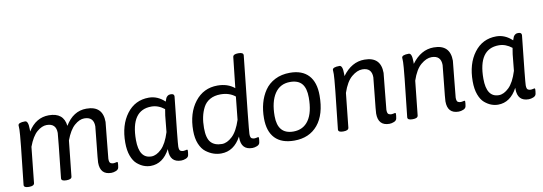

<svg xmlns="http://www.w3.org/2000/svg" viewBox="-57 -1133 4300 1520"><g transform="rotate(-10 2093.0 -373.0)"><path d="M797 -71Q803 -71 803 -64Q803 -49 799 -27Q796 -10 776.5 -2Q757 6 739 6Q649 6 649 -92Q649 -110 663 -240.5Q677 -371 677 -379Q677 -456 601 -456Q563 -456 522.5 -421Q482 -386 452 -305L422 -20Q420 2 380 2H376Q338 2 338 -19Q375 -363 375 -379Q375 -456 299 -456Q261 -456 221 -422Q181 -388 151 -307L121 -20Q118 2 79 2H75Q37 2 37 -19Q81 -410 81 -457Q81 -471 80.5 -480.5Q80 -490 80 -491Q80 -514 136 -514Q162 -514 162 -447V-428Q225 -529 329 -529Q448 -529 460 -421Q525 -529 631 -529Q763 -529 763 -399Q763 -391 748.5 -254.5Q734 -118 734 -107Q734 -92 737 -83Q740 -74 746.5 -71Q753 -68 757.5 -67Q762 -66 770 -66Q777 -66 786 -68.5Q795 -71 797 -71Z M1359 -71Q1365 -71 1365 -64Q1365 -49 1361 -27Q1358 -10 1338.5 -2Q1319 6 1301 6Q1211 6 1211 -92V-102Q1154 6 1055 6Q1028 6 1001 -4Q974 -14 947.5 -36.5Q921 -59 904.5 -103.5Q888 -148 888 -210Q888 -351 955 -440Q1022 -529 1133 -529Q1203 -529 1260 -475Q1266 -494 1270 -502Q1274 -510 1283 -517.5Q1292 -525 1305 -525H1311Q1336 -525 1336 -504Q1296 -134 1296 -107Q1296 -92 1299 -83Q1302 -74 1308.5 -71Q1315 -68 1319.5 -67Q1324 -66 1332 -66Q1339 -66 1348 -68.5Q1357 -71 1359 -71ZM1237 -367Q1239 -385 1245 -417Q1196 -456 1141 -456Q975 -456 975 -216Q975 -67 1074 -67Q1114 -67 1155 -106.5Q1196 -146 1224 -236Z M1931 -71Q1937 -71 1937 -64Q1937 -49 1933 -27Q1930 -10 1910.5 -2Q1891 6 1873 6Q1783 6 1783 -92V-102Q1725 6 1622 6Q1591 6 1561 -4Q1531 -14 1501 -36.5Q1471 -59 1452.5 -103.5Q1434 -148 1434 -210Q1434 -351 1503 -440Q1572 -529 1685 -529Q1767 -529 1821 -484L1848 -730Q1851 -752 1890 -752H1894Q1932 -752 1932 -730Q1868 -137 1868 -107Q1868 -92 1871 -83Q1874 -74 1880.5 -71Q1887 -68 1891.5 -67Q1896 -66 1904 -66Q1911 -66 1920 -68.5Q1929 -71 1931 -71ZM1795 -234 1814 -418Q1767 -456 1697 -456Q1647 -456 1611.5 -436Q1576 -416 1557.5 -380.5Q1539 -345 1530.5 -304.5Q1522 -264 1522 -216Q1522 -134 1552 -100.5Q1582 -67 1641 -67Q1682 -67 1724 -106Q1766 -145 1795 -234Z M2267 -529Q2365 -529 2416.5 -473.5Q2468 -418 2468 -312Q2468 -159 2399.5 -76.5Q2331 6 2210 6Q2108 6 2055.5 -49Q2003 -104 2003 -209Q2003 -273 2018 -329Q2033 -385 2064 -430.5Q2095 -476 2147 -502.5Q2199 -529 2267 -529ZM2256 -457Q2175 -457 2132 -392Q2089 -327 2089 -212Q2089 -66 2215 -66Q2295 -66 2338 -128.5Q2381 -191 2381 -310Q2381 -385 2350.5 -421Q2320 -457 2256 -457Z M3032 -71Q3038 -71 3038 -64Q3038 -49 3034 -27Q3031 -10 3011.5 -2Q2992 6 2974 6Q2884 6 2884 -92Q2884 -110 2898 -240.5Q2912 -371 2912 -379Q2912 -456 2836 -456Q2795 -456 2750.5 -419Q2706 -382 2677 -295L2648 -20Q2645 2 2606 2H2602Q2564 2 2564 -19Q2608 -410 2608 -457Q2608 -471 2607.5 -480.5Q2607 -490 2607 -491Q2607 -514 2663 -514Q2689 -514 2689 -447V-428Q2763 -529 2866 -529Q2998 -529 2998 -399Q2998 -391 2983.5 -254.5Q2969 -118 2969 -107Q2969 -92 2972 -83Q2975 -74 2981.5 -71Q2988 -68 2992.5 -67Q2997 -66 3005 -66Q3012 -66 3021 -68.5Q3030 -71 3032 -71Z M3589 -71Q3595 -71 3595 -64Q3595 -49 3591 -27Q3588 -10 3568.5 -2Q3549 6 3531 6Q3441 6 3441 -92Q3441 -110 3455 -240.5Q3469 -371 3469 -379Q3469 -456 3393 -456Q3352 -456 3307.5 -419Q3263 -382 3234 -295L3205 -20Q3202 2 3163 2H3159Q3121 2 3121 -19Q3165 -410 3165 -457Q3165 -471 3164.5 -480.5Q3164 -490 3164 -491Q3164 -514 3220 -514Q3246 -514 3246 -447V-428Q3320 -529 3423 -529Q3555 -529 3555 -399Q3555 -391 3540.5 -254.5Q3526 -118 3526 -107Q3526 -92 3529 -83Q3532 -74 3538.5 -71Q3545 -68 3549.5 -67Q3554 -66 3562 -66Q3569 -66 3578 -68.5Q3587 -71 3589 -71Z M4152 -71Q4158 -71 4158 -64Q4158 -49 4154 -27Q4151 -10 4131.5 -2Q4112 6 4094 6Q4004 6 4004 -92V-102Q3947 6 3848 6Q3821 6 3794 -4Q3767 -14 3740.5 -36.5Q3714 -59 3697.5 -103.5Q3681 -148 3681 -210Q3681 -351 3748 -440Q3815 -529 3926 -529Q3996 -529 4053 -475Q4059 -494 4063 -502Q4067 -510 4076 -517.5Q4085 -525 4098 -525H4104Q4129 -525 4129 -504Q4089 -134 4089 -107Q4089 -92 4092 -83Q4095 -74 4101.5 -71Q4108 -68 4112.5 -67Q4117 -66 4125 -66Q4132 -66 4141 -68.5Q4150 -71 4152 -71ZM4030 -367Q4032 -385 4038 -417Q3989 -456 3934 -456Q3768 -456 3768 -216Q3768 -67 3867 -67Q3907 -67 3948 -106.5Q3989 -146 4017 -236Z"/></g></svg>

Font: Asap
Style: Italic
Weight: 400
Italic angle: -6°
Designer: Pablo Cosgaya
Foundry: Pablo Cosgaya
Version: Version 1.007;PS 001.007;hotconv 1.0.70;makeotf.lib2.5.58329